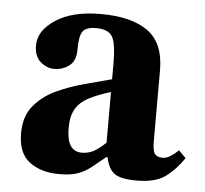

<svg xmlns="http://www.w3.org/2000/svg" viewBox="-42 -530 624 585"><g transform="rotate(5 269.5 -237.5)"><path d="M159 11Q104 11 68.5 -15.5Q33 -42 33 -103Q33 -155 60 -187.5Q87 -220 128.5 -239Q170 -258 214.5 -269.5Q259 -281 295 -291V-339Q295 -403 282 -422.5Q269 -442 233 -442Q203 -442 192.5 -428Q182 -414 182 -371Q182 -337 162 -322Q142 -307 116 -307Q94 -307 74.5 -323.5Q55 -340 55 -374Q55 -419 106 -452.5Q157 -486 244 -486Q338 -486 388 -450Q438 -414 438 -331V-114Q438 -84 445.5 -75Q453 -66 469 -66Q481 -66 493.5 -74Q506 -82 517 -93L539 -71Q514 -34 483.5 -12Q453 10 397 10Q347 10 328 -4Q309 -18 302 -53H298Q274 -33 255.5 -18.5Q237 -4 215.5 3.5Q194 11 159 11ZM295 -97V-252Q256 -240 229.5 -226.5Q203 -213 189.5 -191Q176 -169 176 -131Q176 -60 222 -60Q241 -60 257 -68Q273 -76 295 -97Z"/></g></svg>

Font: STIX Two Text
Style: Bold
Weight: 700
Designer: Ross Mills, John Hudson & Paul Hanslow, Tiro Typeworks Ltd; with prior portions MicroPress Inc., and Coen Hoffman.
Foundry: Tiro Typeworks Ltd
Version: Version 2.13 b171